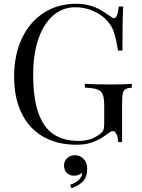

<svg xmlns="http://www.w3.org/2000/svg" viewBox="-20 -742 743 1003"><path d="M54.2 0ZM555.7 -657.2Q568.4 -647 575.7 -647Q594.7 -647 600.6 -708H623.5Q619.6 -643.1 619.6 -478H596.7Q587.9 -531.7 577.6 -566.2Q567.4 -600.6 546.4 -626Q517.1 -662.1 470.7 -683.1Q424.3 -704.1 373.5 -704.1Q307.6 -704.1 257.8 -661.1Q208 -618.2 180.7 -538.8Q153.3 -459.5 153.3 -353Q153.3 -232.9 179 -156.2Q204.6 -79.6 257.1 -42.7Q309.6 -5.9 391.6 -5.9Q451.7 -5.9 495.6 -37.1Q513.7 -49.3 519 -60.5Q524.4 -71.8 524.4 -91.8V-188Q524.4 -229.5 516.6 -248.8Q508.8 -268.1 488.3 -275.1Q467.8 -282.2 423.3 -284.2V-304.2Q472.7 -300.8 564.5 -300.8Q634.8 -300.8 668.5 -304.2V-284.2Q645 -282.2 635 -276.1Q625 -270 621.3 -253.4Q617.7 -236.8 617.7 -198.2V0H597.7Q596.7 -20.5 589.4 -38.8Q582 -57.1 570.3 -57.1Q564 -57.1 558.1 -54Q552.2 -50.8 537.6 -40Q502.4 -13.2 465.1 0.5Q427.7 14.2 381.3 14.2Q278.8 14.2 205.1 -28.3Q131.3 -70.8 92.5 -150.9Q53.7 -231 53.7 -341.8Q53.7 -456.5 95 -542.7Q136.2 -628.9 209.5 -675.5Q282.7 -722.2 375.5 -722.2Q416 -722.2 447.5 -713.6Q479 -705.1 502.2 -691.9Q525.4 -678.7 555.7 -657.2ZM435.5 139.2Q435.5 176.8 417.7 200.4Q399.9 224.1 353.5 241.2L346.7 223.1Q372.6 215.3 390.6 198.7Q408.7 182.1 408.7 160.2Q390.6 175.8 366.7 175.8Q343.8 175.8 329.1 161.6Q314.5 147.5 314.5 122.1Q314.5 99.6 330.8 84.2Q347.2 68.8 370.6 68.8Q399.4 68.8 417.5 89.1Q435.5 109.4 435.5 139.2Z"/></svg>

Font: Playfair Display SC
Style: Regular
Weight: 400
Designer: Claus Eggers Sørensen
Foundry: Claus Eggers Sørensen
Version: Version 1.004;PS 001.004;hotconv 1.0.70;makeotf.lib2.5.58329